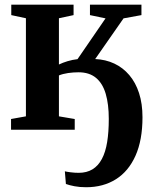

<svg xmlns="http://www.w3.org/2000/svg" viewBox="-20 -558 669 826"><path d="M350.5 247.5Q322.5 247.5 300.5 243.2Q278.5 239 263.5 233.5L259 179Q266.5 181 283.8 183.2Q301 185.5 318.5 185.5Q353 185.5 377.8 170.5Q402.5 155.5 418.2 126Q434 96.5 441 53.2Q448 10 448 -46.5Q448 -109.5 434.8 -154.5Q421.5 -199.5 392.8 -223.2Q364 -247 318 -247Q295.5 -247 273 -243.8Q250.5 -240.5 233.5 -233.5V-57.5L301.5 -46V0H27.5V-46L91.5 -57.5V-479.5L28.5 -493V-538H296.5V-493L233.5 -479.5V-280.5Q250 -288.5 270.8 -294.8Q291.5 -301 313.5 -303.5L434 -479L367 -493V-538H588.5V-493L511.5 -479L389.5 -304Q434.5 -302 471.8 -284.5Q509 -267 536.2 -235Q563.5 -203 578.2 -157.5Q593 -112 593 -53.5Q593 44.5 563 111.8Q533 179 478.5 213.2Q424 247.5 350.5 247.5Z"/></svg>

Font: Merriweather 60pt
Style: Bold
Weight: 700
Version: Version 2.100